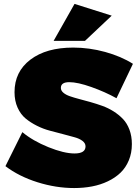

<svg xmlns="http://www.w3.org/2000/svg" viewBox="-20 -954 704 981"><path d="M7.8 -105 94.2 -278.8Q147.5 -234.4 227.3 -202.1Q307.1 -169.9 360.8 -169.9Q417 -169.9 417 -206.1Q417 -222.2 401.4 -234.1Q385.7 -246.1 360.4 -252.9Q335 -259.8 302.2 -268.6Q269.5 -277.3 235.6 -286.1Q201.7 -294.9 168.9 -311.3Q136.2 -327.6 110.8 -348.6Q85.4 -369.6 69.8 -404.3Q54.2 -439 54.2 -482.9Q54.2 -587.9 135.5 -649.4Q216.8 -710.9 354 -710.9Q436 -710.9 517.6 -688.5Q599.1 -666 659.2 -627.9L575.2 -452.1Q517.1 -484.4 447 -509.3Q377 -534.2 334 -534.2Q291 -534.2 291 -504.9Q291 -491.2 303.5 -480.5Q315.9 -469.7 336.9 -462.4Q357.9 -455.1 385 -448Q412.1 -440.9 442.4 -432.4Q472.7 -423.8 502.7 -413.1Q532.7 -402.3 559.8 -385.3Q586.9 -368.2 607.9 -346.4Q628.9 -324.7 641.4 -291.5Q653.8 -258.3 653.8 -217.8Q653.8 -172.4 638.2 -134.8Q622.6 -97.2 595.5 -71.3Q568.4 -45.4 531 -27.6Q493.7 -9.8 450.4 -1.5Q407.2 6.8 358.9 6.8Q266.1 6.8 171.4 -22.9Q76.7 -52.7 7.8 -105ZM253.9 -745.1 360.8 -934.1 550.8 -874 414.1 -745.1Z"/></svg>

Font: Trueno Black
Style: Regular
Weight: 900
Designer: Julieta Ulanovsky
Foundry: Julieta Ulanovsky
Version: Version 3.001b | FøM Fix